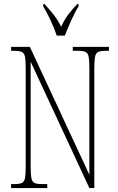

<svg xmlns="http://www.w3.org/2000/svg" viewBox="-20 -951 599 971"><path d="M36 0V-20H54Q79 -20 91 -26Q103 -32 106.5 -51Q110 -70 110 -108V-606Q110 -645 106.5 -663.5Q103 -682 91 -688Q79 -694 54 -694H36V-714H131L432 -67V-606Q432 -645 428.5 -663.5Q425 -682 413 -688Q401 -694 376 -694H348V-714H531V-694H513Q488 -694 476 -688Q464 -682 460.5 -663.5Q457 -645 457 -606V0H432L135 -639V-108Q135 -70 138.5 -51Q142 -32 154 -26Q166 -20 191 -20H219V0ZM267 -771Q256 -805 236 -847.5Q216 -890 199 -918V-931H205Q232 -901 251.5 -876.5Q271 -852 289 -816Q306 -852 324.5 -876.5Q343 -901 371 -931H377V-918Q359 -890 340 -847.5Q321 -805 308 -771Z"/></svg>

Font: Noto Serif Tamil ExtraCondensed Thin
Style: Regular
Weight: 100
Width: 2
Designer: Indian Type Foundry, Tom Grace, and the Monotype Design Team
Foundry: Monotype Imaging Inc.
Version: Version 2.004; ttfautohint (v1.8.4.7-5d5b)